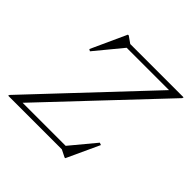

<svg xmlns="http://www.w3.org/2000/svg" viewBox="-196 -868 1055 1055"><g transform="rotate(45 332.0 -340.0)"><path d="M677 -675 674.5 -666.5 63 -18.5 57 -28.5H407L527.5 -173.5L541 -168.5L453.5 21H448L406 0H-11.5L-8.5 -8.5L601 -656L617 -646.5H263L134 -490L123 -496.5L217 -702.5H223.5L262.5 -675Z"/></g></svg>

Font: Newsreader 24pt Light
Style: Italic
Weight: 300
Italic angle: -17°
Designer: Hugues Gentile
Foundry: Production Type
Version: Version 1.003